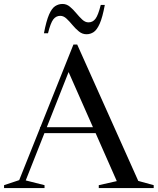

<svg xmlns="http://www.w3.org/2000/svg" viewBox="-30 -950 796 970"><path d="M668.5 -36 746.5 -14.5V0H469V-14.5L560 -35L453 -277.5H194.5L100 -38.5L195 -14.5V0H-9.5V-14.5L67 -40L172 -302.5V-307.5H174L341 -725H360ZM206.5 -307.5H439.5L316.5 -586ZM499.5 -925Q488 -862.5 473.8 -830.5Q459.5 -798.5 443 -787.8Q426.5 -777 407 -777Q386 -777 368.8 -791Q351.5 -805 336.2 -823.5Q321 -842 306 -856Q291 -870 274.5 -870Q253 -870 239.2 -852Q225.5 -834 212.5 -782H192Q204 -845 218 -876.8Q232 -908.5 249 -919.2Q266 -930 286 -930Q306.5 -930 323.2 -916Q340 -902 355.2 -883.5Q370.5 -865 385.5 -851Q400.5 -837 417 -837Q438.5 -837 452.2 -855Q466 -873 479 -925Z"/></svg>

Font: Newsreader 72pt
Style: Regular
Weight: 400
Designer: Hugues Gentile
Foundry: Production Type
Version: Version 1.003; ttfautohint (v1.8.3)